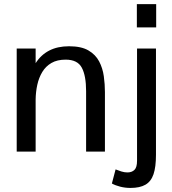

<svg xmlns="http://www.w3.org/2000/svg" viewBox="-20 -735 832 931"><path d="M61 0V-499.5H152.8V-428.7Q178.2 -468.8 218.5 -489.7Q258.8 -510.7 314.9 -510.7Q374 -510.7 408.7 -490.5Q443.4 -470.2 460.7 -437.3Q478 -404.3 483.4 -365.2Q488.8 -326.2 488.8 -288.6V0H397.5V-293Q397.5 -367.7 376.7 -406.7Q356 -445.8 298.3 -445.8Q257.3 -445.8 229.5 -429.7Q201.7 -413.6 185.1 -386Q168.5 -358.4 160.9 -324Q153.3 -289.6 152.8 -252.4V0ZM612.8 176.3Q586.9 176.3 563 170.2Q539.1 164.1 522.5 154.8L540.5 86.4Q553.7 91.8 568.4 96.4Q583 101.1 598.1 101.1Q619.1 101.1 631.8 88.9Q644.5 76.7 644.5 44.4V-499.5H736.3V15.6Q736.3 74.7 724.4 109.9Q712.4 145 685.3 160.6Q658.2 176.3 612.8 176.3ZM643.6 -602.1V-714.8H737.3V-602.1Z"/></svg>

Font: Pontano Sans Medium
Style: Regular
Weight: 500
Designer: Vernon Adams
Foundry: Vernon Adams
Version: Version 2.001